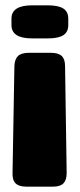

<svg xmlns="http://www.w3.org/2000/svg" viewBox="-20 -576 299 720"><path d="M23 -482V-506Q23 -556 100 -556H160Q199 -556 217.5 -544Q236 -532 236 -506V-482Q236 -456 217.5 -444Q199 -432 160 -432H100Q23 -432 23 -482ZM27 73 34 -328Q35 -354 47.5 -366Q60 -378 89 -378H170Q199 -378 211.5 -366Q224 -354 224 -328L230 73Q230 99 218 111.5Q206 124 178 124H80Q51 124 38.5 111.5Q26 99 27 73Z"/></svg>

Font: Mitr SemiBold
Style: Regular
Weight: 600
Designer: Thanarat Vachiruckul
Foundry: Cadson Demak
Version: Version 1.003